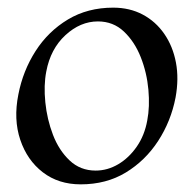

<svg xmlns="http://www.w3.org/2000/svg" viewBox="-20 -471 505 502"><path d="M191 11Q133 11 92 -20.5Q51 -52 33 -105.5Q15 -159 28 -224Q40 -286 73 -337.5Q106 -389 157.5 -420Q209 -451 276 -451Q319 -451 353 -433Q387 -415 409.5 -382.5Q432 -350 440 -307.5Q448 -265 439 -216Q427 -154 393.5 -102.5Q360 -51 309 -20Q258 11 191 11ZM230 -25Q261 -25 289 -41.5Q317 -58 337.5 -87.5Q358 -117 365 -156Q372 -192 368 -236.5Q364 -281 348 -321.5Q332 -362 304 -388.5Q276 -415 236 -415Q190 -415 151 -379Q112 -343 101 -284Q94 -248 98.5 -203.5Q103 -159 118.5 -118.5Q134 -78 162 -51.5Q190 -25 230 -25Z"/></svg>

Font: Young Serif Light
Style: Italic
Weight: 300
Italic angle: -10.979°
Designer: Bastien Sozeau
Foundry: NBR — Bastien Sozeau
Version: Version 5.001